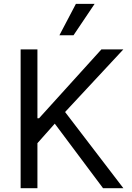

<svg xmlns="http://www.w3.org/2000/svg" viewBox="-20 -986 692 1006"><path d="M88.1 0V-727.3H176.1V-366.5H184.7L511.4 -727.3H626.4L321 -399.1L626.4 0H519.9L267 -338.1L176.1 -235.8V0ZM291.2 -801.1 377.8 -965.9H475.9L365.1 -801.1Z"/></svg>

Font: Inter Alia
Style: Regular
Weight: 400
Designer: Rasmus Andersson (Latin, Greek, Cyrillic etc.) and Evan from Shavian.info (Shavian, old style figures)
Foundry: Shavian.info
Version: Version 0.001;git-37ab20767